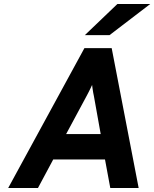

<svg xmlns="http://www.w3.org/2000/svg" viewBox="-20 -941 772 961"><path d="M21 0 402.5 -700H539L674 0H532L505.5 -143H246.5L170 0ZM311 -270H484L450 -460Q448.5 -466 446.5 -477.2Q444.5 -488.5 443 -499.5Q441.5 -510.5 441 -516Q438.5 -510 433.5 -499.8Q428.5 -489.5 423.2 -479.2Q418 -469 414.5 -462.5ZM404.5 -765 567.5 -921H732L528 -765Z"/></svg>

Font: Overpass ExtraBold
Style: Italic
Weight: 800
Italic angle: -10°
Designer: Delve Withrington, Dave Bailey, Thomas Jockin
Foundry: Delve Fonts LLC
Version: Version 4.000